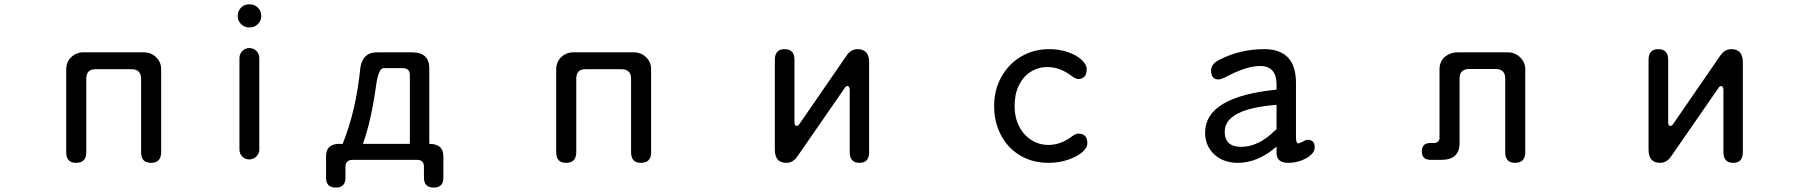

<svg xmlns="http://www.w3.org/2000/svg" viewBox="-20 -724 8283 879"><path d="M585 -407.2H415Q376 -406.2 375 -365.2V-27.3Q375 21.5 328.1 21.5Q283.2 21.5 283.2 -27.3V-407.2Q283.2 -440.4 306.2 -462.4Q329.1 -484.4 362.3 -484.4H637.7Q671.9 -484.4 694.8 -461.9Q717.8 -439.5 717.8 -407.2V-27.3Q717.8 21.5 670.9 21.5Q626 21.5 626 -27.3V-365.2Q625 -405.3 585 -407.2Z M1068.4 -649.4V-653.3Q1068.4 -673.8 1083.5 -689Q1098.6 -704.1 1119.1 -704.1H1125Q1145.5 -704.1 1160.6 -689Q1175.8 -673.8 1175.8 -653.3V-649.4Q1175.8 -628.9 1160.6 -613.8Q1145.5 -598.6 1125 -598.6H1119.1Q1098.6 -598.6 1083.5 -613.8Q1068.4 -628.9 1068.4 -649.4ZM1076.2 -39.1V-458Q1076.2 -476.6 1089.4 -490.2Q1102.5 -503.9 1121.1 -503.9Q1140.6 -503.9 1153.8 -490.7Q1167 -477.5 1167 -458V-39.1Q1167 -20.5 1153.3 -7.3Q1139.6 5.9 1121.1 5.9Q1102.5 5.9 1089.4 -7.3Q1076.2 -20.5 1076.2 -39.1Z M1629.9 -416Q1641.6 -484.4 1705.1 -484.4H1869.1Q1945.3 -483.4 1945.3 -411.1V-65.4Q2011.7 -65.4 2009.8 -4.9V89.8Q2009.8 134.8 1965.8 134.8Q1920.9 134.8 1920.9 89.8V39.1Q1920.9 8.8 1890.6 7.8H1592.8Q1562.5 8.8 1561.5 39.1V89.8Q1561.5 134.8 1517.6 134.8Q1472.7 134.8 1472.7 89.8V-4.9Q1470.7 -65.4 1533.2 -65.4H1548.8Q1611.3 -220.7 1629.9 -416ZM1826.2 -412.1H1735.4Q1713.9 -410.2 1703.1 -341.8Q1680.7 -174.8 1641.6 -65.4H1856.4V-381.8Q1855.5 -411.1 1826.2 -412.1Z M2828.1 -407.2H2658.2Q2619.1 -406.2 2618.2 -365.2V-27.3Q2618.2 21.5 2571.3 21.5Q2526.4 21.5 2526.4 -27.3V-407.2Q2526.4 -440.4 2549.3 -462.4Q2572.3 -484.4 2605.5 -484.4H2880.9Q2915 -484.4 2938 -461.9Q2960.9 -439.5 2960.9 -407.2V-27.3Q2960.9 21.5 2914.1 21.5Q2869.1 21.5 2869.1 -27.3V-365.2Q2868.2 -405.3 2828.1 -407.2Z M3859.4 -330.1Q3852.5 -330.1 3846.7 -320.3L3631.8 -9.8Q3611.3 21.5 3580.1 21.5Q3527.3 21.5 3527.3 -39.1V-450.2Q3527.3 -499 3572.3 -499Q3617.2 -499 3617.2 -450.2V-164.1Q3617.2 -147.5 3627 -147.5Q3633.8 -147.5 3640.6 -157.2L3854.5 -467.8Q3875 -499 3906.2 -499Q3959 -499 3959 -438.5V-27.3Q3959 21.5 3915 21.5Q3870.1 21.5 3870.1 -27.3V-312.5Q3870.1 -320.3 3867.2 -325.2Q3864.3 -330.1 3859.4 -330.1Z M4955.1 -407.2Q4955.1 -362.3 4915 -362.3Q4904.3 -362.3 4880.9 -379.9Q4830.1 -417 4775.4 -417Q4732.4 -417 4698.2 -395Q4664.1 -373 4644.5 -333Q4625 -293 4625 -239.3Q4625 -186.5 4645.5 -146Q4666 -105.5 4701.7 -83Q4737.3 -60.5 4780.3 -60.5Q4835.9 -60.5 4887.7 -99.6Q4904.3 -112.3 4917 -112.3Q4958 -112.3 4958 -68.4Q4958 -46.9 4933.6 -26.4Q4909.2 -5.9 4868.2 7.8Q4827.1 21.5 4779.3 21.5Q4707 21.5 4650.4 -12.2Q4593.8 -45.9 4562.5 -105.5Q4531.2 -165 4531.2 -238.3Q4531.2 -311.5 4564 -371.1Q4596.7 -430.7 4654.3 -464.8Q4711.9 -499 4784.2 -499Q4830.1 -499 4869.1 -485.4Q4908.2 -471.7 4931.6 -450.2Q4955.1 -428.7 4955.1 -407.2Z M5647.5 21.5Q5580.1 21.5 5538.6 -17.6Q5497.1 -56.6 5497.1 -116.2Q5497.1 -281.2 5824.2 -313.5V-336.9Q5824.2 -421.9 5748 -421.9Q5685.5 -421.9 5586.9 -369.1Q5569.3 -360.4 5558.6 -360.4Q5524.4 -360.4 5524.4 -401.4Q5524.4 -431.6 5562.5 -450.2Q5657.2 -499 5767.6 -499Q5912.1 -499 5913.1 -346.7V-96.7Q5913.1 -67.4 5923.8 -67.4Q5927.7 -67.4 5943.4 -75.2Q5958 -84 5966.8 -84Q5999 -84 5999 -48.8Q5999 -31.2 5981.9 -15.1Q5964.8 1 5936.5 11.2Q5908.2 21.5 5877 21.5Q5824.2 21.5 5824.2 -24.4V-52.7Q5738.3 21.5 5647.5 21.5ZM5586.9 -121.1Q5586.9 -51.8 5662.1 -51.8Q5742.2 -51.8 5817.4 -127Q5824.2 -130.9 5824.2 -132.8V-244.1Q5586.9 -225.6 5586.9 -121.1Z M6830.1 -408.2H6703.1Q6663.1 -406.2 6662.1 -366.2V-68.4Q6662.1 7.8 6578.1 7.8H6529.3Q6489.3 7.8 6489.3 -31.2Q6489.3 -69.3 6528.3 -69.3H6544.9Q6570.3 -71.3 6570.3 -92.8V-407.2Q6570.3 -442.4 6595.7 -464.8Q6621.1 -484.4 6651.4 -484.4H6882.8Q6916 -484.4 6939.5 -461.4Q6962.9 -438.5 6962.9 -407.2V-27.3Q6962.9 21.5 6916 21.5Q6871.1 21.5 6871.1 -27.3V-366.2Q6870.1 -406.2 6830.1 -408.2Z M7859.4 -330.1Q7852.5 -330.1 7846.7 -320.3L7631.8 -9.8Q7611.3 21.5 7580.1 21.5Q7527.3 21.5 7527.3 -39.1V-450.2Q7527.3 -499 7572.3 -499Q7617.2 -499 7617.2 -450.2V-164.1Q7617.2 -147.5 7627 -147.5Q7633.8 -147.5 7640.6 -157.2L7854.5 -467.8Q7875 -499 7906.2 -499Q7959 -499 7959 -438.5V-27.3Q7959 21.5 7915 21.5Q7870.1 21.5 7870.1 -27.3V-312.5Q7870.1 -320.3 7867.2 -325.2Q7864.3 -330.1 7859.4 -330.1Z"/></svg>

Font: KTXP_ComRound
Style: Medium
Weight: 500
Version: Version 1.01;May 16, 2022;FontCreator 13.0.0.2683 64-bit